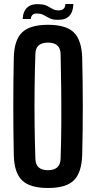

<svg xmlns="http://www.w3.org/2000/svg" viewBox="-20 -932 480 960"><path d="M220 8Q130 8 90.5 -30Q51 -68 49 -157Q44 -400 49 -644Q51 -732 90.5 -770Q130 -808 220 -808Q310 -808 349 -770Q388 -732 391 -644Q397 -399 391 -157Q388 -68 349 -30Q310 8 220 8ZM220 -81Q281 -81 283 -138Q286 -221 286.5 -311Q287 -401 286 -491Q285 -581 283 -663Q281 -719 220 -719Q158 -719 157 -663Q154 -581 153 -491Q152 -401 153 -311Q154 -221 157 -138Q158 -81 220 -81ZM93 -837Q96 -878 118 -896Q140 -914 176 -911Q201 -910 215.5 -902.5Q230 -895 241.5 -888Q253 -881 270 -880Q306 -879 307 -912H347Q344 -831 269 -833Q244 -833 228.5 -840.5Q213 -848 200.5 -855.5Q188 -863 172 -864Q137 -869 134 -837Z"/></svg>

Font: Big Shoulders Display
Style: Bold
Weight: 700
Designer: Patric King
Foundry: XO Type Co
Version: Version 1.000; ttfautohint (v1.8.2)